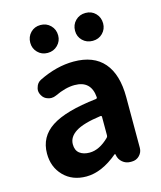

<svg xmlns="http://www.w3.org/2000/svg" viewBox="-120 -887 830 987"><g transform="rotate(-15 295.5 -393.5)"><path d="M216.8 13.7Q142.6 13.7 96.7 -33.2Q50.8 -80.1 50.8 -152.3Q50.8 -241.2 126 -290.5Q201.2 -339.8 366.2 -358.4Q373 -359.4 373 -366.2Q366.2 -456.1 278.3 -456.1Q230.5 -456.1 172.9 -428.7Q160.2 -422.9 147.5 -422.9Q138.7 -422.9 129.9 -425.8Q108.4 -431.6 97.7 -451.2Q89.8 -464.8 89.8 -478.5Q89.8 -486.3 92.8 -494.1Q98.6 -516.6 119.1 -527.3Q213.9 -574.2 304.7 -574.2Q411.1 -574.2 465.3 -511.2Q519.5 -448.2 519.5 -327.1V-57.6Q519.5 -34.2 502.9 -17.1Q486.3 0 461.9 0H454.1Q430.7 0 412.6 -15.1Q394.5 -30.3 390.6 -53.7L389.6 -58.6Q388.7 -59.6 387.2 -59.6Q385.7 -59.6 384.8 -58.6Q298.8 13.7 216.8 13.7ZM264.6 -100.6Q316.4 -100.6 368.2 -151.4Q373 -156.2 373 -163.1V-261.7Q373 -268.6 365.2 -267.6Q272.5 -254.9 231.9 -229Q191.4 -203.1 191.4 -164.1Q191.4 -131.8 211.4 -116.2Q231.4 -100.6 264.6 -100.6ZM115.2 -724.6Q115.2 -756.8 136.2 -778.3Q157.2 -799.8 189 -799.8Q220.7 -799.8 242.2 -778.3Q263.7 -756.8 263.7 -724.6Q263.7 -694.3 242.2 -672.9Q220.7 -651.4 189 -651.4Q157.2 -651.4 136.2 -672.9Q115.2 -694.3 115.2 -724.6ZM428.7 -651.4Q396.5 -651.4 375 -672.4Q353.5 -693.4 353.5 -724.6Q353.5 -756.8 375 -778.3Q396.5 -799.8 428.7 -799.8Q460.9 -799.8 481.9 -778.3Q502.9 -756.8 502.9 -724.6Q502.9 -694.3 481.9 -672.9Q460.9 -651.4 428.7 -651.4Z"/></g></svg>

Font: Gen Jyuu Gothic P Bold
Style: Bold
Weight: 700
Designer: [Source Han Sans]
Ryoko NISHIZUKA  (kana & ideographs); Paul D. Hunt (Latin, Greek & Cyrillic); Wenlong ZHANG  (bopomofo
Version: Version 1.002.20150607